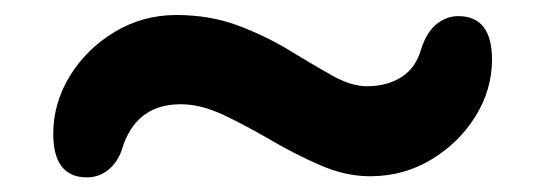

<svg xmlns="http://www.w3.org/2000/svg" viewBox="-20 -471 726 256"><path d="M473.5 -236Q441 -236 407.5 -250.5Q374 -265 341.5 -284Q309 -303 278.5 -317.5Q248 -332 221 -332Q160.5 -332 142.5 -271.5Q136.5 -254 124 -244.2Q111.5 -234.5 96 -234.5Q51 -234.5 51 -292.5Q51 -333.5 73.2 -369.8Q95.5 -406 133 -428.5Q170.5 -451 215 -451Q260 -451 297.8 -436.8Q335.5 -422.5 366.5 -403.5Q397.5 -384.5 423 -370.2Q448.5 -356 469 -356Q496 -356 515.2 -368.2Q534.5 -380.5 541.5 -405.5Q549 -428.5 562.2 -439Q575.5 -449.5 591 -449.5Q636 -449.5 636 -391.5Q636 -351.5 614 -316Q592 -280.5 555 -258.2Q518 -236 473.5 -236Z"/></svg>

Font: Fraunces 9pt S100
Style: Bold
Weight: 700
Version: Version 1.000; ttfautohint (v1.8.3)